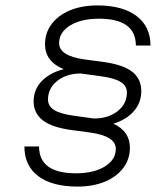

<svg xmlns="http://www.w3.org/2000/svg" viewBox="-20 -680 575 708"><path d="M314 -191 240 -201Q170 -211 137 -237Q104 -263 104 -306Q104 -350 134 -381Q164 -412 215 -425Q146 -453 146 -517Q146 -559 170.5 -591.5Q195 -624 238.5 -642Q282 -660 339 -660Q432 -660 483.5 -621Q535 -582 535 -512H481Q481 -611 345 -611Q279 -611 238.5 -586Q198 -561 198 -521Q198 -474 291 -461L365 -451Q435 -441 468 -415Q501 -389 501 -344Q501 -301 473 -269.5Q445 -238 398 -224Q459 -196 459 -135Q459 -93 434.5 -60.5Q410 -28 366.5 -10Q323 8 266 8Q172 8 121 -30.5Q70 -69 70 -140H124Q124 -41 260 -41Q326 -41 366.5 -66Q407 -91 407 -131Q407 -178 314 -191ZM157 -313Q157 -289 179.5 -274.5Q202 -260 254 -253L327 -243Q379 -243 413.5 -270Q448 -297 448 -339Q448 -363 425.5 -377.5Q403 -392 351 -399L278 -409Q226 -409 191.5 -382Q157 -355 157 -313Z"/></svg>

Font: Overused Grotesk Light
Style: Italic
Weight: 300
Italic angle: -10°
Version: Version 0.003